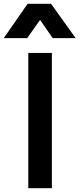

<svg xmlns="http://www.w3.org/2000/svg" viewBox="-90 -989 418 1009"><path d="M-70.3 -788.6 55.2 -969.2H178.2L307.6 -788.6H187L120.6 -884.3L52.7 -788.6ZM58.6 0V-710.9H182.6V0Z"/></svg>

Font: Ride
Style: Bold
Weight: 700
Version: Version 3.000